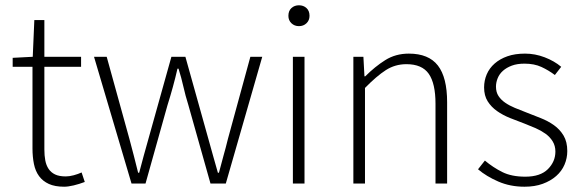

<svg xmlns="http://www.w3.org/2000/svg" viewBox="-20 -695 2203 727"><path d="M223 12Q188 12 165 1.5Q142 -9 128 -28Q114 -47 108.5 -74Q103 -101 103 -133V-442H28V-476L104 -480L110 -619H148V-480H287V-442H148V-129Q148 -106 151.5 -87.5Q155 -69 164 -55.5Q173 -42 188.5 -34.5Q204 -27 229 -27Q243 -27 259.5 -31.5Q276 -36 289 -42L301 -6Q280 2 259 7Q238 12 223 12Z M478 0 336 -480H384L470 -169Q479 -136 487 -104.5Q495 -73 503 -41H507Q515 -73 524 -104.5Q533 -136 542 -169L629 -480H682L769 -169Q778 -136 787 -104.5Q796 -73 805 -41H809Q817 -73 826 -104.5Q835 -136 843 -169L928 -480H973L835 0H777L693 -298Q682 -333 674.5 -366.5Q667 -400 656 -435H652Q644 -400 634.5 -365.5Q625 -331 614 -296L531 0Z M1089 0V-480H1133V0ZM1112 -596Q1095 -596 1083.5 -607Q1072 -618 1072 -635Q1072 -654 1083.5 -664.5Q1095 -675 1112 -675Q1129 -675 1140.5 -664.5Q1152 -654 1152 -635Q1152 -618 1140.5 -607Q1129 -596 1112 -596Z M1318 0V-480H1356L1360 -406H1363Q1400 -443 1439 -467.5Q1478 -492 1528 -492Q1603 -492 1638 -447Q1673 -402 1673 -308V0H1629V-302Q1629 -379 1603.5 -415.5Q1578 -452 1519 -452Q1476 -452 1441 -429.5Q1406 -407 1362 -362V0Z M1966 12Q1912 12 1867 -7.5Q1822 -27 1790 -54L1816 -87Q1847 -61 1882 -43.5Q1917 -26 1969 -26Q2026 -26 2054.5 -54.5Q2083 -83 2083 -121Q2083 -143 2072.5 -160Q2062 -177 2045 -189Q2028 -201 2007.5 -210Q1987 -219 1966 -227Q1939 -237 1911.5 -248Q1884 -259 1862 -274.5Q1840 -290 1826.5 -311.5Q1813 -333 1813 -364Q1813 -390 1823 -413.5Q1833 -437 1853 -454.5Q1873 -472 1901.5 -482Q1930 -492 1968 -492Q2006 -492 2042.5 -478Q2079 -464 2105 -442L2081 -411Q2057 -429 2030 -441.5Q2003 -454 1966 -454Q1938 -454 1918 -446.5Q1898 -439 1884.5 -427Q1871 -415 1864.5 -399Q1858 -383 1858 -367Q1858 -346 1867.5 -331.5Q1877 -317 1893 -306Q1909 -295 1929.5 -286.5Q1950 -278 1971 -270Q1999 -259 2027 -248Q2055 -237 2077.5 -221Q2100 -205 2114 -181.5Q2128 -158 2128 -123Q2128 -96 2117.5 -71.5Q2107 -47 2086 -28.5Q2065 -10 2035 1Q2005 12 1966 12Z"/></svg>

Font: Giro Light
Style: Regular
Weight: 300
Designer: Paul D. Hunt
Foundry: Adobe Systems Incorporated
Version: Version 1.000;PS 1.0;hotconv 1.0.88;makeotf.lib2.5.647800